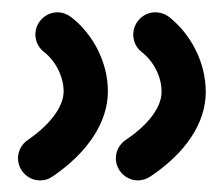

<svg xmlns="http://www.w3.org/2000/svg" viewBox="-20 -726 371 318"><path d="M52.7 -640.1C71.8 -625.5 85.4 -599.1 85.4 -574.7C85.4 -551.3 65.9 -521.5 25.9 -494.1C16.6 -487.8 9.8 -476.6 9.8 -463.9C9.8 -443.8 26.4 -427.2 46.4 -427.2C54.2 -427.2 60.5 -429.2 66.9 -433.6C124.5 -472.7 158.7 -522.9 158.7 -574.7C158.7 -622.6 134.3 -669.4 97.7 -697.8C91.3 -702.6 83.5 -705.6 75.2 -705.6C55.2 -705.6 38.6 -689 38.6 -668.9C38.6 -657.2 43.9 -647 52.7 -640.1ZM214.4 -640.1C234.9 -624 247.6 -599.1 247.6 -573.7C247.6 -550.8 229 -521.5 188 -494.1C178.7 -487.8 171.9 -476.6 171.9 -463.9C171.9 -443.8 188.5 -427.2 208.5 -427.2C215.8 -427.2 223.1 -429.7 229 -433.6C287.6 -472.7 320.8 -522.5 320.8 -573.7C320.8 -622.6 296.4 -668.9 260.3 -697.8C253.9 -702.6 246.1 -705.6 237.3 -705.6C217.3 -705.6 200.7 -689 200.7 -668.9C200.7 -657.2 205.6 -647 214.4 -640.1Z"/></svg>

Font: Velvelyne
Style: Regular
Weight: 400
Designer: Manon Van der Borght et Mariel Nils
Foundry: Velvetyne
Version: Version 1.070;Glyphs 3.3.1 (3343)